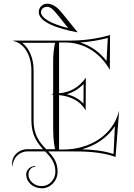

<svg xmlns="http://www.w3.org/2000/svg" viewBox="-20 -820 725 1040"><path d="M213.3 -12H129C83 -12 45.6 22 45.6 63.9C45.6 69 46.1 74.4 47 80H49C49 36 84.8 0 129 0H224.5C253.6 30.9 280 59.2 280 110C280 153.1 247 188 206.3 188C166.4 188 134 159.8 134 125C134 101.8 151 83 172 83V79C144.4 79 122 99.6 122 125C122 166.4 159.8 200 206.4 200C253.6 200 292 159.7 292 110C292 57.6 268.4 28.6 241.4 0H352C442.9 0 521.4 1 606 30L625 -217H624C592.4 -89.3 467.2 -10 322 -10H300V-305C361.9 -298.5 415.1 -273.9 443 -223H444L445 -398H444C409.1 -348.3 359.9 -318.9 300 -315V-590H332C435 -590 521.7 -534.5 574 -443H575L576 -630C499.3 -608.7 431.7 -600 352 -600H52V-598C113.6 -584.8 150 -517.2 150 -440V-169C150 -88.3 181.4 -46.8 213.3 -12ZM341.6 -309.8C376.8 -319.5 407.6 -338.8 432.8 -365.3L432.2 -258.5C407.8 -284.9 376.8 -300.7 341.6 -309.8ZM423.6 -11.2C498.9 -31.8 563.1 -75.7 602.2 -136.3L595.2 13.9C536.6 -4.2 481.8 -9.5 423.6 -11.2ZM414.3 -590C464.9 -593.3 512.9 -601.1 563.9 -614.3L557.2 -489.7C519.3 -538.2 470.7 -572.6 414.3 -590ZM229.9 -12C196.4 -46.9 162 -85.8 162 -169V-440C162 -500.8 140 -557.4 100.8 -588H278C271.3 -554.3 268 -524.3 268 -490V-315C268 -312.5 263.3 -310.8 258 -310C263.3 -309.2 268 -307.5 268 -305V-140C268 -94.7 269.2 -56.2 278 -12ZM399 -645 400 -646 314.3 -751.7C292.2 -779 266.9 -800 235 -800C210.2 -800 190 -779.8 190 -755C190 -700.5 289.1 -665.5 399 -645ZM350 -667.7C261 -689.6 202 -721.3 202 -755C202 -770.5 216.8 -783 235 -783C256.3 -783 271.9 -764 288 -744.1Z"/></svg>

Font: SortefaxS01
Style: Medium
Weight: 500
Designer: gluk
Foundry: gluk
Version: Version 0.261